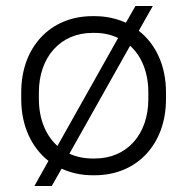

<svg xmlns="http://www.w3.org/2000/svg" viewBox="-20 -580 626 642"><path d="M172 -92C133 -127 110 -182 110 -249V-271C110 -389 182 -470 289 -470H297C326 -470 352 -464 375 -453ZM289 -50C261 -50 234 -56 212 -66L415 -427C454 -392 476 -337 476 -271V-249C476 -131 405 -50 297 -50ZM297 6C438 6 535 -98 535 -248V-272C535 -360 501 -433 444 -477L491 -560H433L401 -504C370 -518 335 -526 297 -526H289C148 -526 51 -422 51 -272V-248C51 -160 85 -87 142 -42L95 42H153L186 -16C217 -2 251 6 289 6Z"/></svg>

Font: Fixel Text Light
Style: Regular
Weight: 300
Width: 4
Designer: AlfaBravo + MacPaw
Foundry: Kyrylo Tkachov, Marchela Mozhyna, Serhii Makarenko, Maria Weinstein, Zakhar Kryvoshyya
Version: Version 1.211